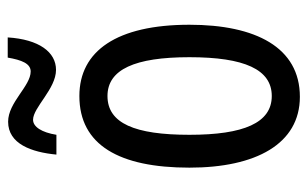

<svg xmlns="http://www.w3.org/2000/svg" viewBox="-166 -602 778 485"><g transform="rotate(-90 222.5 -359.0)"><path d="M75 -605H125C131 -642 145 -664 163 -664C194 -664 241 -606 289 -606C334 -606 366 -649 371 -728H320C314 -693 305 -670 285 -670C248 -670 207 -727 158 -727C102 -727 81 -668 75 -605ZM403 -269C403 -452 337 -547 223 -547C99 -547 42 -446 42 -269C42 -101 102 10 221 10C346 10 403 -102 403 -269ZM125 -269C125 -407 154 -476 223 -476C290 -476 321 -407 321 -269C321 -130 290 -61 223 -61C155 -61 125 -132 125 -269Z"/></g></svg>

Font: Noto Sans Lao Looped ExtraCondensed
Style: Regular
Weight: 400
Width: 2
Designer: Mark Frömberg, Ben Mitchell
Foundry: The Fontpad Ltd
Version: Version 1.002